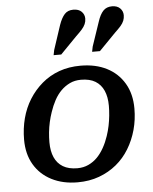

<svg xmlns="http://www.w3.org/2000/svg" viewBox="-57 -868 742 929"><g transform="rotate(-5 314.0 -404.0)"><path d="M442 -198Q450 -222 455 -246Q460 -270 462.5 -295Q465 -320 465 -343Q465 -386 451.5 -416.5Q438 -447 411 -463.5Q384 -480 341 -480Q311 -480 287 -468.5Q263 -457 244 -438Q225 -419 211 -393Q197 -367 187 -337Q179 -314 173.5 -289.5Q168 -265 165.5 -240Q163 -215 163 -192Q163 -149 176.5 -118.5Q190 -88 217.5 -71.5Q245 -55 287 -55Q317 -55 341.5 -66.5Q366 -78 384.5 -97Q403 -116 417.5 -142Q432 -168 442 -198ZM42 -215Q42 -269 55 -318.5Q68 -368 94 -409.5Q120 -451 157 -482.5Q194 -514 241 -531Q288 -548 345 -548Q418 -548 472 -520.5Q526 -493 556.5 -441.5Q587 -390 587 -319Q587 -265 573.5 -216Q560 -167 534.5 -125Q509 -83 472 -52.5Q435 -22 387.5 -4.5Q340 13 283 13Q211 13 156.5 -15Q102 -43 72 -94Q42 -145 42 -215ZM264 -753Q276 -787 291.5 -804Q307 -821 334 -821Q360 -821 374 -807Q388 -793 388 -773Q388 -759 382.5 -746.5Q377 -734 366 -721.5Q355 -709 337 -692L257 -610H220L225 -635ZM452 -753Q463 -787 479 -804Q495 -821 522 -821Q547 -821 561 -807Q575 -793 575 -773Q575 -759 570 -746.5Q565 -734 554 -721.5Q543 -709 525 -692L445 -610H407L412 -635Z"/></g></svg>

Font: Roboto Serif Medium
Style: Italic
Weight: 500
Italic angle: -10°
Designer: Greg Gazdowicz
Foundry: Commercial Type
Version: Version 1.008